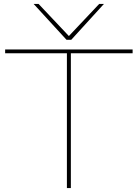

<svg xmlns="http://www.w3.org/2000/svg" viewBox="-20 -950 695 970"><path d="M650 -681H338V0H318V-681H6V-700H650ZM505 -930 340 -749H316L150 -930H175L328 -768L481 -930Z"/></svg>

Font: Georama Extended Thin
Style: Regular
Weight: 100
Width: 7
Designer: Jean-Baptiste Levee
Foundry: Production Type
Version: Version 1.000